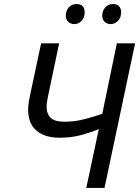

<svg xmlns="http://www.w3.org/2000/svg" viewBox="-20 -928 687 948"><path d="M406 0 468 -291Q434 -276 384 -262Q334 -248 275 -248Q200 -248 159.5 -283.5Q119 -319 119 -385Q119 -406 122 -424.5Q125 -443 130 -465L183 -714H272L220 -467Q216 -447 213 -430.5Q210 -414 210 -403Q210 -366 230 -346.5Q250 -327 298 -327Q348 -327 396.5 -339.5Q445 -352 485 -366L557 -714H647L496 0ZM527 -809Q509 -809 497 -820Q485 -831 485 -851Q485 -874 499 -891Q513 -908 538 -908Q558 -908 568 -897Q578 -886 578 -868Q578 -840 562 -824.5Q546 -809 527 -809ZM348 -809Q329 -809 317 -820Q305 -831 305 -851Q305 -874 319 -891Q333 -908 358 -908Q379 -908 388.5 -897Q398 -886 398 -868Q398 -840 382.5 -824.5Q367 -809 348 -809Z"/></svg>

Font: Manna Sans
Style: Italic
Weight: 400
Italic angle: -12°
Designer: Monotype Design Team
Foundry: Monotype Imaging Inc.
Version: Version 2.001.1; ttfautohint (v1.8.2)